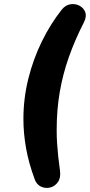

<svg xmlns="http://www.w3.org/2000/svg" viewBox="-20 -731 438 935"><path d="M149 142Q120 64 107 -9Q94 -82 94 -151Q94 -252 118 -348Q142 -444 184 -529.5Q226 -615 280 -683Q298 -706 322 -710Q346 -714 366.5 -703.5Q387 -693 395 -672Q403 -651 389 -623Q345 -537 315.5 -453.5Q286 -370 271 -283Q256 -196 256 -97Q256 -65 258 -33.5Q260 -2 263.5 31Q267 64 272 99Q277 134 262.5 155Q248 176 225 182Q202 188 180 178Q158 168 149 142Z"/></svg>

Font: Nunito ExtraLight ExtraBold
Style: Italic
Weight: 800
Italic angle: -9°
Version: Version 3.602